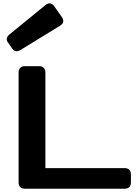

<svg xmlns="http://www.w3.org/2000/svg" viewBox="-20 -1155 852 1175"><path d="M132.8 -750H218.8Q237.8 -750 247.8 -740Q257.8 -730 257.8 -710.9V-126.2H742.2Q761.2 -126.2 771.2 -116.2Q781.2 -106.2 781.2 -87.1V-39.1Q781.2 -20 771.2 -10Q761.2 0 742.2 0H132.8Q113.8 0 103.8 -10Q93.8 -20 93.8 -39.1V-710.9Q93.8 -730 103.8 -740Q113.8 -750 132.8 -750ZM312.2 -1116.5 358 -1051.3Q369.5 -1035.4 366.7 -1021.4Q363.9 -1007.4 346.7 -997.1L106.6 -849.8Q90.6 -840.1 77.9 -841.8Q65.1 -843.6 55.9 -856L28.2 -895.7Q19.2 -908.1 22 -920.8Q24.7 -933.4 39.1 -945.2L257.5 -1123.4Q272.6 -1136.1 286.8 -1134.3Q301 -1132.4 312.2 -1116.5Z"/></svg>

Font: Gyrochrome
Style: Regular
Weight: 400
Designer: David Moles
Foundry: David Moles
Version: Version 1.005;Glyphs 3.2.3 (3260)